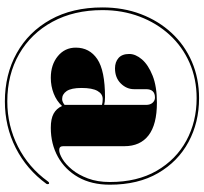

<svg xmlns="http://www.w3.org/2000/svg" viewBox="-44 -674 837 788"><g transform="rotate(90 374.0 -279.5)"><path d="M595 -104.5Q610 -104.5 632 -117.8Q654 -131 675.8 -157.5Q697.5 -184 712 -222.8Q726.5 -261.5 726.5 -312.5Q726.5 -425 680.5 -504.5Q634.5 -584 556.8 -626.2Q479 -668.5 382.5 -668.5Q303 -668.5 236.8 -639.2Q170.5 -610 122.2 -557.2Q74 -504.5 47.5 -434.2Q21 -364 21 -282Q21 -165 68.8 -77Q116.5 11 201 59.8Q285.5 108.5 396 108.5Q495 108.5 581 64.8Q667 21 724 -58Q729.5 -65.5 734 -62Q735 -61 735.2 -57.5Q735.5 -54 734 -52Q674.5 29.5 586.5 74Q498.5 118.5 396 118.5Q285 118.5 197.8 70Q110.5 21.5 60.2 -68.5Q10 -158.5 10 -282Q10 -367.5 37.5 -439.8Q65 -512 114.8 -565.8Q164.5 -619.5 232.8 -649Q301 -678.5 382.5 -678.5Q482 -678.5 562.2 -635.2Q642.5 -592 690 -510.2Q737.5 -428.5 737.5 -312.5Q737.5 -237 706.8 -182.8Q676 -128.5 623.2 -99.2Q570.5 -70 504 -70Q467 -70 446 -81.5Q425 -93 414.5 -116Q393.5 -93.5 363.2 -81.8Q333 -70 299 -70Q245 -70 210 -98.8Q175 -127.5 175 -172.5Q175 -229 222 -260.8Q269 -292.5 379 -292.5Q397.5 -292.5 410 -289V-461Q410 -478 401.2 -487.8Q392.5 -497.5 380 -497.5Q345.5 -497.5 345.5 -461V-411.5Q345.5 -381 322 -357.2Q298.5 -333.5 260 -333.5Q234 -333.5 217.5 -348Q201 -362.5 201 -392Q201 -418 223.2 -444Q245.5 -470 290 -487.8Q334.5 -505.5 401 -505.5Q490.5 -505.5 535 -471.2Q579.5 -437 579.5 -372V-120.5Q579.5 -104.5 595 -104.5ZM340.5 -196Q340.5 -154 353.2 -135.2Q366 -116.5 386 -116.5Q397.5 -116.5 410 -126.5V-280Q400 -283 386 -283Q365 -283 352.8 -261.8Q340.5 -240.5 340.5 -196Z"/></g></svg>

Font: Fraunces 144pt S000 Black
Style: Regular
Weight: 900
Version: Version 1.000; ttfautohint (v1.8.3)